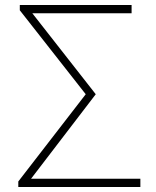

<svg xmlns="http://www.w3.org/2000/svg" viewBox="-20 -746 622 766"><path d="M322 -370 53 -22V0H540V-33H104L362 -370L109 -693H505V-726H59V-705Z"/></svg>

Font: Spoqa Han Sans Neo Thin
Style: Regular
Weight: 100
Designer: [Spoqa Han Sans Neo] Dong-huui Kim  Younghwa Kang  Yujin Lee  [Noto Sans] Ryoko NISHIZUKA  (kana & ideographs); Paul D. 
Foundry: Spoqa (http://www.spoqa-han-sans.com)
Version: Version 1.100;hotconv 1.0.109;makeotfexe 2.5.65596